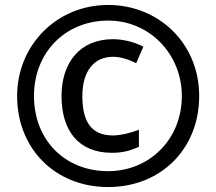

<svg xmlns="http://www.w3.org/2000/svg" viewBox="-20 -744 872 774"><path d="M416 10C629 10 783 -144 783 -357C783 -570 619 -724 416 -724C207 -724 49 -560 49 -357C49 -144 203 10 416 10ZM416 -54C241 -54 117 -180 117 -357C117 -534 245 -661 416 -661C585 -661 713 -524 713 -357C713 -180 580 -54 416 -54ZM431 -128C478 -128 508 -138 540 -152V-221C507 -208 466 -198 435 -198C347 -198 312 -255 312 -357C312 -455 357 -515 436 -515C464 -515 496 -506 529 -489L558 -556C521 -575 476 -586 435 -586C301 -586 228 -490 228 -357C228 -219 295 -128 431 -128Z"/></svg>

Font: Noto Sans Adlam
Style: Bold
Weight: 700
Designer: Mark Jamra, Neil Patel
Foundry: JamraPatel LLC
Version: Version 3.001